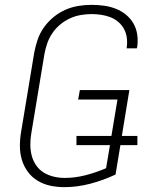

<svg xmlns="http://www.w3.org/2000/svg" viewBox="-20 -763 640 791"><path d="M245 8Q215 8 187 2Q159 -4 135 -18.5Q111 -33 94.5 -55.5Q78 -78 70 -105Q62 -132 62 -161.5Q62 -191 67 -220L121 -546Q126 -573 135 -599.5Q144 -626 160.5 -649.5Q177 -673 200 -692Q223 -711 249 -722.5Q275 -734 302.5 -738.5Q330 -743 357 -743Q383 -743 408.5 -739.5Q434 -736 457 -727Q480 -718 499 -702.5Q518 -687 530 -666Q542 -645 545.5 -619.5Q549 -594 545 -568Q544 -567 544 -566Q544 -565 544 -564H501Q502 -565 502 -565.5Q502 -566 502 -567Q505 -587 502.5 -607Q500 -627 491 -643.5Q482 -660 467.5 -672.5Q453 -685 435 -692Q417 -699 397 -702Q377 -705 357 -705Q335 -705 312 -701Q289 -697 267.5 -687Q246 -677 227.5 -661.5Q209 -646 195.5 -626Q182 -606 174.5 -584Q167 -562 163 -540L109 -214Q105 -191 105 -167.5Q105 -144 110.5 -122.5Q116 -101 128.5 -82.5Q141 -64 159.5 -52.5Q178 -41 200.5 -35.5Q223 -30 247 -30Q289 -30 332 -41Q375 -52 417 -70L433 -165H295V-203H439L464 -353H302L309 -392H513L482 -203H546V-165H476L456 -44Q405 -20 351.5 -6Q298 8 245 8Z"/></svg>

Font: Iosevka SS04 XLt Ex
Style: Italic
Weight: 200
Width: 7
Italic angle: -9°
Monospace: yes
Designer: Belleve Invis
Foundry: Belleve Invis
Version: Version 19.0.0; ttfautohint (v1.8.4)